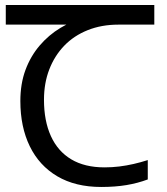

<svg xmlns="http://www.w3.org/2000/svg" viewBox="-20 -734 664 764"><path d="M3 -636V-714H594V-636ZM451 -636Q384 -636 329 -614Q274 -592 235.5 -552Q197 -512 176 -457.5Q155 -403 155 -337Q155 -253 182.5 -192.5Q210 -132 263.5 -100Q317 -68 396 -68Q426 -68 454.5 -71.5Q483 -75 511.5 -81.5Q540 -88 568 -97V-20Q528 -5 483 2.5Q438 10 383 10Q280 10 208 -32.5Q136 -75 98.5 -152Q61 -229 61 -332Q61 -401 81.5 -456Q102 -511 138 -553Q174 -595 220.5 -623Q267 -651 319.5 -665Q372 -679 426 -679Z"/></svg>

Font: hexlkorean05
Style: Book
Weight: 400
Designer: Jelle Bosma - Monotype Design Team
Foundry: Monotype Imaging Inc.
Version: Version 2.003